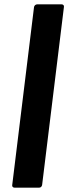

<svg xmlns="http://www.w3.org/2000/svg" viewBox="-20 -780 313 880"><path d="M150 -760H263Q268 -760 271 -756.5Q274 -753 273 -748L173 68Q172 73 168.5 76.5Q165 80 160 80H46Q41 80 38 76.5Q35 73 36 68L136 -748Q137 -753 141 -756.5Q145 -760 150 -760Z"/></svg>

Font: Barlow
Style: Bold Italic
Weight: 700
Italic angle: -7°
Designer: Jeremy Tribby
Foundry: Tribby Type
Version: Version 1.422